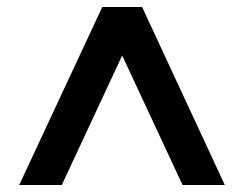

<svg xmlns="http://www.w3.org/2000/svg" viewBox="-20 -720 699 550"><path d="M35 -190 273 -700H387L624 -190H503L330 -561L157 -190Z"/></svg>

Font: DM Sans 18pt SemiBold
Style: Regular
Weight: 600
Designer: Colophon Foundry, Jonny Pinhorn
Foundry: Colophon Foundry
Version: Version 4.004;gftools[0.9.30]